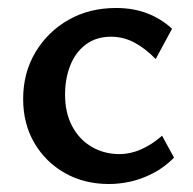

<svg xmlns="http://www.w3.org/2000/svg" viewBox="-20 -450 483 481"><path d="M253 11Q191 11 142.5 -16.5Q94 -44 66 -92Q38 -140 38 -202Q38 -268 69 -319.5Q100 -371 152 -400.5Q204 -430 271 -430Q314 -430 349 -416.5Q384 -403 411 -378L370 -302Q344 -329 316.5 -343.5Q289 -358 258 -358Q221 -358 195 -338.5Q169 -319 156 -286Q143 -253 143 -213Q143 -167 161 -133.5Q179 -100 210 -82Q241 -64 279 -64Q307 -64 334 -76Q361 -88 386 -110L416 -55Q391 -30 362.5 -15.5Q334 -1 306.5 5Q279 11 253 11Z"/></svg>

Font: Ysabeau Office SemiBold
Style: Regular
Weight: 600
Designer: Christian Thalmann (Catharsis Fonts)
Version: Version 2.001;gftools[0.9.30]; featfreeze: tnum,lnum,ss02